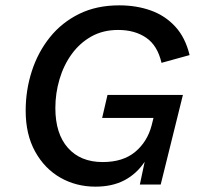

<svg xmlns="http://www.w3.org/2000/svg" viewBox="-20 -690 749 718"><path d="M337 8Q265 8 206 -25.5Q147 -59 111.5 -123Q76 -187 76 -276Q76 -353 99 -424Q122 -495 166.5 -550.5Q211 -606 276 -638Q341 -670 426 -670Q490 -670 543.5 -651Q597 -632 635 -591Q673 -550 689 -484L584 -455Q569 -520 526.5 -549Q484 -578 422 -578Q365 -578 321.5 -553.5Q278 -529 248 -487.5Q218 -446 202.5 -393.5Q187 -341 187 -286Q187 -190 234 -137Q281 -84 364 -84Q440 -84 485.5 -122Q531 -160 547 -221L554 -249H362L382 -335H664L581 0H503L521 -85Q491 -40 445.5 -16Q400 8 337 8Z"/></svg>

Font: Work Sans Medium
Style: Italic
Weight: 500
Italic angle: -13°
Designer: Wei Huang
Foundry: Wei Huang
Version: Version 2.012; ttfautohint (v1.8.3)